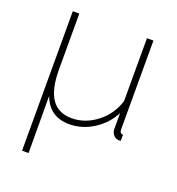

<svg xmlns="http://www.w3.org/2000/svg" viewBox="-133 -627 872 947"><g transform="rotate(20 303.5 -154.0)"><path d="M87.9 -520H122.1V-228Q122.1 -123.5 156.7 -72.8Q191.4 -22 262.2 -22Q333 -22 393.6 -68.8Q454.1 -115.7 477.1 -189.9V-520H511.2V-54.2Q511.2 -32.2 528.8 -32.2V0Q515.6 1.5 509.8 -1Q496.6 -3.9 487.8 -16.4Q479 -28.8 479 -43.9V-127.9Q447.3 -65.9 387.7 -28.1Q328.1 9.8 261.2 9.8Q156.7 9.8 121.1 -87.9L122.1 211.9H87.9Z"/></g></svg>

Font: Rawline ExtraLight
Style: Regular
Weight: 275
Designer: Matt McInerney, Pablo Impallari, Rodrigo Fuenzalida
Foundry: Matt McInerney, Pablo Impallari, Rodrigo Fuenzalida
Version: Version 4.020;PS 004.020;hotconv 1.0.88;makeotf.lib2.5.64775